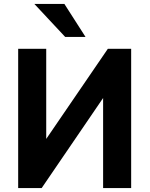

<svg xmlns="http://www.w3.org/2000/svg" viewBox="-20 -952 757 972"><path d="M72 0V-705H214V-215H191L526 -705H644V0H502V-491H526L191 0ZM310 -765 154 -932H306L413 -765Z"/></svg>

Font: Nunito Sans 10pt SemiCondensed ExtraBold
Style: Regular
Weight: 800
Width: 4
Designer: Vernon Adams
Foundry: Vernon Adams
Version: Version 3.101;gftools[0.9.27]